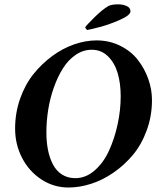

<svg xmlns="http://www.w3.org/2000/svg" viewBox="-20 -833 728 863"><path d="M372.1 -698.2Q363.3 -705.1 363.3 -710.9Q369.6 -720.7 404.8 -755.4Q439.9 -790 466.8 -805.7Q481 -813.5 511.7 -813.5Q532.2 -813.5 549.3 -805.9Q566.4 -798.3 566.4 -782.2Q566.4 -764.6 519.3 -743.9Q472.2 -723.1 429 -711.7Q385.7 -700.2 372.1 -698.2ZM392.6 -609.4Q353.5 -609.4 319.8 -586.2Q286.1 -563 262.5 -525.1Q238.8 -487.3 221.7 -438.7Q204.6 -390.1 196.5 -338.9Q188.5 -287.6 188.5 -238.3Q188.5 -194.8 195.8 -158.4Q203.1 -122.1 218.3 -93.3Q233.4 -64.5 259 -48.3Q284.7 -32.2 318.4 -32.2Q365.7 -32.2 405.5 -66.9Q445.3 -101.6 470.2 -156.2Q495.1 -210.9 508.8 -274.7Q522.5 -338.4 522.5 -400.4Q522.5 -458.5 508.8 -504.6Q495.1 -550.8 465.1 -580.1Q435.1 -609.4 392.6 -609.4ZM414.1 -651.4Q471.7 -651.4 520 -627.4Q568.4 -603.5 598.9 -564.7Q629.4 -525.9 646.2 -478.8Q663.1 -431.6 663.1 -383.8Q663.1 -311.5 639.6 -247.3Q616.2 -183.1 577.6 -137Q539.1 -90.8 490.2 -57.1Q441.4 -23.4 389.4 -6.8Q337.4 9.8 288.1 9.8Q221.2 9.8 165.8 -26.6Q110.4 -63 79.1 -123.5Q47.9 -184.1 47.9 -254.9Q47.9 -325.2 70.3 -389.2Q92.8 -453.1 130.4 -500Q168 -546.9 215.3 -581.5Q262.7 -616.2 314 -633.8Q365.2 -651.4 414.1 -651.4Z"/></svg>

Font: Crimson
Style: BoldItalic
Weight: 700
Italic angle: -11°
Version: Version 0.8